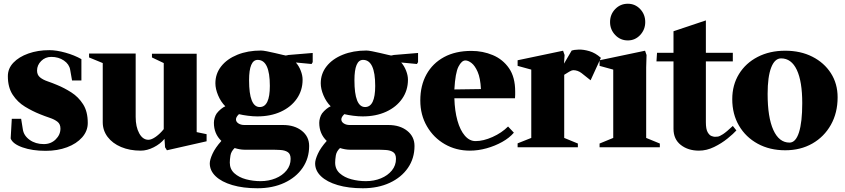

<svg xmlns="http://www.w3.org/2000/svg" viewBox="-20 -787 4518 1026"><path d="M224 19Q152 19 100 0.5Q48 -18 37 -47L43 -152H93L102 -96Q107 -62 138.5 -39.5Q170 -17 214 -17Q252 -17 277.5 -42Q303 -67 303 -100Q303 -124 287 -136.5Q271 -149 245.5 -157.5Q220 -166 193 -177Q153 -193 113.5 -217Q74 -241 48 -280.5Q22 -320 22 -380Q22 -421 51.5 -452Q81 -483 131.5 -501Q182 -519 244 -519Q282 -519 330 -505.5Q378 -492 415 -471V-357H365L355 -414Q350 -444 321.5 -463.5Q293 -483 254 -483Q222 -483 200 -461Q178 -439 178 -410Q178 -387 193.5 -374Q209 -361 234 -352.5Q259 -344 285 -333Q324 -317 361.5 -293Q399 -269 424 -230Q449 -191 449 -130Q449 -87 419 -53Q389 -19 338 0Q287 19 224 19Z M732 18Q673 18 627 -1.5Q581 -21 555 -55.5Q529 -90 529 -134V-450L456 -480V-501H705V-162Q705 -109 724 -74.5Q743 -40 773 -40Q790 -40 813 -56.5Q836 -73 855 -97V-450L792 -480V-500H1031V-81L1084 -70V-32L872 16L862 0L859 -45Q837 -18 801.5 0Q766 18 732 18Z M1356 219Q1279 219 1221.5 202Q1164 185 1132.5 155Q1101 125 1101 86Q1101 67 1115.5 35Q1130 3 1163 -34Q1123 -72 1123 -131Q1123 -143 1127 -157Q1131 -171 1138 -181Q1148 -194 1161 -204.5Q1174 -215 1184 -219Q1160 -243 1145.5 -277.5Q1131 -312 1131 -342Q1131 -393 1162 -432.5Q1193 -472 1248.5 -494.5Q1304 -517 1375 -517Q1385 -517 1405.5 -513Q1426 -509 1449.5 -503.5Q1473 -498 1492 -493.5Q1511 -489 1517.5 -488Q1524 -487 1510 -491L1507 -492L1651 -504V-455L1645 -445L1561 -453Q1577 -435 1587 -409.5Q1597 -384 1597 -361Q1597 -304 1566 -259.5Q1535 -215 1480.5 -190Q1426 -165 1355 -165Q1332 -165 1304.5 -168.5Q1277 -172 1257 -177L1255 -175Q1241 -161 1241 -149Q1241 -136 1254 -127.5Q1267 -119 1286 -119H1492Q1554 -119 1593 -88Q1632 -57 1632 -7Q1632 59 1597 110Q1562 161 1499.5 190Q1437 219 1356 219ZM1368 -215Q1422 -215 1422 -328Q1422 -467 1357 -467Q1311 -467 1311 -358Q1311 -215 1368 -215ZM1372 181Q1416 181 1452.5 166Q1489 151 1511 124Q1533 97 1533 62Q1533 36 1518 26Q1503 16 1479 14.5Q1455 13 1426 13H1286Q1274 13 1260 10.5Q1246 8 1234 4Q1215 22 1211.5 44Q1208 66 1208 82Q1208 117 1232.5 139Q1257 161 1294.5 171Q1332 181 1372 181Z M1919 219Q1842 219 1784.5 202Q1727 185 1695.5 155Q1664 125 1664 86Q1664 67 1678.5 35Q1693 3 1726 -34Q1686 -72 1686 -131Q1686 -143 1690 -157Q1694 -171 1701 -181Q1711 -194 1724 -204.5Q1737 -215 1747 -219Q1723 -243 1708.5 -277.5Q1694 -312 1694 -342Q1694 -393 1725 -432.5Q1756 -472 1811.5 -494.5Q1867 -517 1938 -517Q1948 -517 1968.5 -513Q1989 -509 2012.5 -503.5Q2036 -498 2055 -493.5Q2074 -489 2080.5 -488Q2087 -487 2073 -491L2070 -492L2214 -504V-455L2208 -445L2124 -453Q2140 -435 2150 -409.5Q2160 -384 2160 -361Q2160 -304 2129 -259.5Q2098 -215 2043.5 -190Q1989 -165 1918 -165Q1895 -165 1867.5 -168.5Q1840 -172 1820 -177L1818 -175Q1804 -161 1804 -149Q1804 -136 1817 -127.5Q1830 -119 1849 -119H2055Q2117 -119 2156 -88Q2195 -57 2195 -7Q2195 59 2160 110Q2125 161 2062.5 190Q2000 219 1919 219ZM1931 -215Q1985 -215 1985 -328Q1985 -467 1920 -467Q1874 -467 1874 -358Q1874 -215 1931 -215ZM1935 181Q1979 181 2015.5 166Q2052 151 2074 124Q2096 97 2096 62Q2096 36 2081 26Q2066 16 2042 14.5Q2018 13 1989 13H1849Q1837 13 1823 10.5Q1809 8 1797 4Q1778 22 1774.5 44Q1771 66 1771 82Q1771 117 1795.5 139Q1820 161 1857.5 171Q1895 181 1935 181Z M2491 18Q2417 18 2357 -16.5Q2297 -51 2261.5 -112Q2226 -173 2226 -250Q2226 -330 2259 -389.5Q2292 -449 2353 -482Q2414 -515 2499 -515Q2560 -515 2613.5 -492.5Q2667 -470 2700 -422.5Q2733 -375 2733 -298Q2733 -291 2733 -280.5Q2733 -270 2732 -262H2408Q2410 -194 2424.5 -142.5Q2439 -91 2464 -62Q2489 -33 2521 -33Q2563 -33 2612 -55Q2661 -77 2695 -111L2726 -78Q2702 -50 2663.5 -28.5Q2625 -7 2580 5.5Q2535 18 2491 18ZM2467 -464Q2447 -464 2430 -431Q2413 -398 2408 -309L2550 -311Q2547 -370 2532.5 -403Q2518 -436 2500 -450Q2482 -464 2467 -464Z M2746 0V-21L2819 -50V-415L2746 -435V-465L2989 -516L2997 -493L2994 -447L3035 -517Q3046 -521 3072 -522Q3098 -523 3130 -513.5Q3162 -504 3191 -478L3136 -358Q3108 -381 3087.5 -396.5Q3067 -412 3043 -412Q3036 -412 3022 -404Q3008 -396 2996 -388L2995 -387V-50L3068 -20V0Z M3184 0V-20L3257 -50V-415L3184 -435V-465L3427 -516L3435 -493L3433 -427V-50L3506 -20V0ZM3335 -571Q3295 -571 3267.5 -600Q3240 -629 3240 -669Q3240 -710 3267.5 -738.5Q3295 -767 3335 -767Q3374 -767 3401 -738.5Q3428 -710 3428 -669Q3428 -629 3401 -600Q3374 -571 3335 -571Z M3715 18Q3657 18 3618 -12.5Q3579 -43 3579 -99V-459H3488L3491 -505H3579V-620L3752 -678V-505H3896V-459H3752V-134Q3752 -97 3761.5 -80.5Q3771 -64 3782.5 -60Q3794 -56 3800 -56Q3806 -56 3815.5 -57Q3825 -58 3843.5 -70Q3862 -82 3896 -114L3915 -90Q3900 -73 3868 -47Q3836 -21 3796 -1.5Q3756 18 3715 18Z M4176 16Q4093 16 4029 -19Q3965 -54 3929 -115.5Q3893 -177 3893 -257Q3893 -333 3929 -391.5Q3965 -450 4029 -483Q4093 -516 4176 -516Q4258 -516 4321 -484Q4384 -452 4420 -396Q4456 -340 4456 -267Q4456 -184 4420 -120Q4384 -56 4321 -20Q4258 16 4176 16ZM4199 -25Q4232 -25 4249.5 -79.5Q4267 -134 4267 -236Q4267 -352 4238 -413.5Q4209 -475 4154 -475Q4120 -475 4101 -426Q4082 -377 4082 -285Q4082 -160 4112.5 -92.5Q4143 -25 4199 -25Z"/></svg>

Font: Wittgenstein Black
Style: Regular
Weight: 900
Designer: Jörg Drees
Foundry: Jörg Drees
Version: Version 1.303; ttfautohint (v1.8.4.7-5d5b)